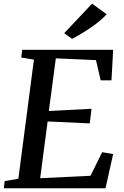

<svg xmlns="http://www.w3.org/2000/svg" viewBox="-24 -1010 664 1030"><path d="M-3.5 0 1 -38.5 74.5 -51 158 -690 90 -701.5 95 -743H583L574 -579H516L491 -687.5L275.5 -697L238 -414.5L467 -426.5L457.5 -348L231.5 -358.5L191.5 -54L461.5 -67L524 -193.5L583 -183.5L542 0ZM363 -801.5 320.5 -832 470 -990.5 548 -933.5Q524 -907 490.8 -882Q457.5 -857 423.5 -836.2Q389.5 -815.5 363 -801.5Z"/></svg>

Font: Merriweather 36pt Medium
Style: Italic
Weight: 500
Italic angle: -7.8°
Version: Version 2.101